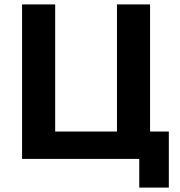

<svg xmlns="http://www.w3.org/2000/svg" viewBox="-20 -720 815 870"><path d="M611 0H80V-700H230V-124H510V-700H660V-124H745V130H611Z"/></svg>

Font: Golos Text DemiBold
Style: Regular
Weight: 600
Designer: A.Korolkova, Vitaly Kuzmin
Foundry: ParaType Ltd
Version: Version 2.002